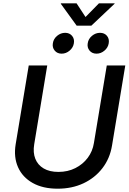

<svg xmlns="http://www.w3.org/2000/svg" viewBox="-20 -1120 771 1151"><path d="M325.7 11.2Q236.8 11.2 175.8 -23.2Q114.7 -57.6 88.1 -117.7Q61.5 -177.7 73.7 -253.9L152.3 -727.5H263.2L185.1 -255.4Q176.8 -205.6 191.7 -168.2Q206.5 -130.9 241.9 -110.1Q277.3 -89.4 330.1 -89.4Q386.2 -89.4 431.4 -112.1Q476.6 -134.8 505.9 -173.8Q535.2 -212.9 543 -262.7L620.1 -727.5H731L651.4 -246.6Q638.7 -169.9 594 -111.8Q549.3 -53.7 480.5 -21.2Q411.6 11.2 325.7 11.2ZM558.6 -798.3Q532.2 -798.3 516.8 -816.7Q501.5 -835 505.9 -860.8Q509.8 -887.2 531.5 -905.3Q553.2 -923.3 579.6 -923.3Q606 -923.3 621.1 -905.3Q636.2 -887.2 631.8 -860.8Q627.9 -835 606.4 -816.7Q585 -798.3 558.6 -798.3ZM349.6 -798.3Q323.2 -798.3 307.9 -816.7Q292.5 -835 296.9 -860.8Q300.8 -887.2 322.5 -905.3Q344.2 -923.3 370.6 -923.3Q396.5 -923.3 411.9 -905.3Q427.2 -887.2 422.9 -860.8Q418.9 -835 397.5 -816.7Q376 -798.3 349.6 -798.3ZM439 -1100.1 492.7 -1018.1 573.2 -1100.1H667.5L666.5 -1097.2L527.8 -966.3H439.5L344.7 -1097.2L345.2 -1100.1Z"/></svg>

Font: Inter 18pt Medium
Style: Italic
Weight: 500
Italic angle: -9.3988°
Designer: Rasmus Andersson
Foundry: rsms
Version: Version 4.001;git-66647c0bb